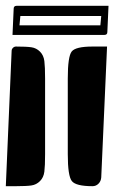

<svg xmlns="http://www.w3.org/2000/svg" viewBox="-20 -650 393 660"><path d="M213 -120V-380Q213 -456 226.5 -473Q240 -490 298 -490H348L328 -40Q327 -27 318.5 -18.5Q310 -10 298 -10Q241 -10 227 -27.5Q213 -45 213 -120ZM0 -10 20 -475Q20 -481 24.5 -485.5Q29 -490 35 -490Q71 -490 88 -487.5Q105 -485 117.5 -472.5Q130 -460 132.5 -440Q135 -420 135 -380V-120Q135 -80 132.5 -60Q130 -40 117.5 -27.5Q105 -15 88 -12.5Q71 -10 35 -10ZM23 -530 27 -620Q27 -630 37 -630H353L349 -540Q349 -530 339 -530ZM47 -563H325L328 -595H50Z"/></svg>

Font: PrimecolorB
Style: Medium
Weight: 500
Designer: gluk
Foundry: gluk
Version: Version 0.672